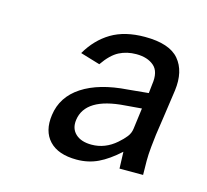

<svg xmlns="http://www.w3.org/2000/svg" viewBox="-61 -800 508 472"><g transform="rotate(15 192.5 -563.5)"><path d="M169.5 -396Q122.5 -396 99.8 -420.2Q77 -444.5 83 -486.5Q89.5 -534 132.2 -562Q175 -590 247 -595L299 -600L301.5 -623Q306.5 -656 290 -670.2Q273.5 -684.5 245 -684.5Q221 -684.5 201.5 -674.5Q182 -664.5 163 -637L113 -652Q135 -690 169.2 -710.5Q203.5 -731 254.5 -731Q317 -731 341.5 -702Q366 -673 359.5 -623Q353.5 -583 349.8 -555.2Q346 -527.5 342.5 -505.5Q341 -494 339 -474Q337 -454 337 -438L337.5 -402H277.5L276 -444.5Q248.5 -419.5 223.8 -407.8Q199 -396 169.5 -396ZM195.5 -441Q230 -441 258 -465.5Q269.5 -475.5 276.8 -484.8Q284 -494 285.5 -505.5L292.5 -559L250.5 -555.5Q151.5 -548.5 143.5 -490Q140.5 -467.5 154.8 -454.2Q169 -441 195.5 -441Z"/></g></svg>

Font: Public Sans
Style: Italic
Weight: 400
Italic angle: -8°
Designer: The Public Sans project authors (U.S. Web Design System). Libre Franklin designed by Pablo Impallari and Rodrigo Fuenzal
Version: Version 1.008; ttfautohint (v1.8.1) -l 8 -r 50 -G 200 -x 14 